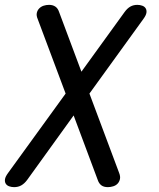

<svg xmlns="http://www.w3.org/2000/svg" viewBox="-33 -760 653 790"><path d="M557 -682 335 -375 457 -49Q463 -34 460.5 -23Q458 -12 451 -4.5Q444 3 433 6.5Q422 10 411 10Q394 10 384 2.5Q374 -5 369 -20L270 -285L79 -20Q68 -5 55 2.5Q42 10 25 10Q14 10 4.5 6.5Q-5 3 -9.5 -4.5Q-14 -12 -12.5 -22.5Q-11 -33 0 -48L237 -375L122 -682Q116 -696 118.5 -707Q121 -718 128.5 -725.5Q136 -733 146.5 -736.5Q157 -740 169 -740Q184 -740 194.5 -733Q205 -726 210 -711L302 -465L480 -711Q491 -726 503.5 -733Q516 -740 532 -740Q543 -740 552.5 -736.5Q562 -733 566.5 -725.5Q571 -718 569.5 -707.5Q568 -697 557 -682Z"/></svg>

Font: Maple Mono Normal NL
Style: Italic
Weight: 400
Italic angle: -10°
Monospace: yes
Designer: subframe7536
Version: Version 7.000